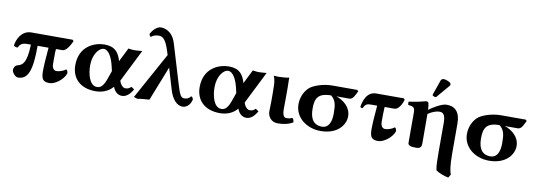

<svg xmlns="http://www.w3.org/2000/svg" viewBox="-67 -1147 5114 1832"><g transform="rotate(10 2490.5 -230.5)"><path d="M561 -436H162C68 -436 27 -346 19 -286C20 -278 47 -268 58 -272C73 -306 94 -321 144 -321H177C173 -131 124 -114 87 -105C61 -98 50 -73 50 -55C50 -26 86 10 108 10C206 10 242 -79 242 -321H348C339 -212 334 -150 334 -92C334 -16 351 10 415 10C462 10 543 -42 567 -110C567 -127 560 -145 549 -146C510 -117 472 -115 459 -115C436 -115 417 -136 417 -178C417 -316 417 -285 420 -321H480C523 -321 555 -388 572 -424Z M869 -444C775 -444 628 -388 628 -202C628 -78 709 10 860 10C925 10 986 -13 1028 -63C1045 -16 1076 10 1117 10C1163 10 1197 -29 1221 -70C1212 -78 1199 -88 1189 -90C1172 -68 1149 -67 1132 -67C1121 -67 1090 -84 1077 -131L1234 -445C1205 -442 1171 -440 1157 -440C1145 -440 1132 -441 1100 -446L1033 -312C1009 -392 973 -444 869 -444ZM982 -206 969 -168C943 -92 923 -32 868 -32C792 -32 768 -146 768 -226C768 -336 828 -402 869 -402C916 -402 954 -335 974 -241Z M1790 -75C1787 -84 1781 -99 1770 -101C1749 -75 1729 -70 1708 -70C1676 -70 1664 -82 1625 -214L1518 -569C1483 -687 1401 -698 1371 -698C1332 -698 1293 -655 1274 -619C1276 -606 1284 -594 1291 -592C1309 -609 1337 -617 1362 -617C1390 -617 1429 -616 1470 -478L1479 -449L1232 0L1267 12C1290 6 1355 2 1382 0L1514 -334L1576 -126C1604 -33 1654 11 1704 11C1733 11 1777 -11 1790 -75Z M2074 -444C1980 -444 1833 -388 1833 -202C1833 -78 1914 10 2065 10C2130 10 2191 -13 2233 -63C2250 -16 2281 10 2322 10C2368 10 2402 -29 2426 -70C2417 -78 2404 -88 2394 -90C2377 -68 2354 -67 2337 -67C2326 -67 2295 -84 2282 -131L2439 -445C2410 -442 2376 -440 2362 -440C2350 -440 2337 -441 2305 -446L2238 -312C2214 -392 2178 -444 2074 -444ZM2187 -206 2174 -168C2148 -92 2128 -32 2073 -32C1997 -32 1973 -146 1973 -226C1973 -336 2033 -402 2074 -402C2121 -402 2159 -335 2179 -241Z M2530 -261C2531 -222 2530 -173 2529 -135C2528 -115 2528 -99 2528 -88C2528 -41 2561 10 2625 10C2677 10 2729 1 2772 -25C2772 -41 2766 -59 2755 -66C2733 -55 2723 -54 2697 -54C2670 -54 2660 -90 2660 -131C2660 -161 2661 -212 2661 -272V-343C2661 -375 2659 -439 2659 -439C2644 -433 2576 -429 2557 -429C2545 -429 2519 -430 2513 -431L2511 -429C2528 -394 2529 -350 2529 -322Z M3259 -341C3296 -341 3312 -390 3330 -424L3319 -436H3078C2987 -436 2890 -401 2855 -366C2813 -324 2790 -265 2790 -204C2790 -78 2904 11 3041 11C3200 11 3277 -85 3277 -172C3277 -261 3203 -318 3133 -341ZM3048 -32C2945 -32 2930 -120 2930 -188C2930 -283 2954 -341 3083 -341C3128 -302 3137 -266 3137 -175C3137 -81 3104 -32 3048 -32Z M3532 -321C3523 -212 3518 -150 3518 -92C3518 -16 3535 10 3599 10C3646 10 3727 -42 3751 -110C3751 -127 3744 -145 3733 -146C3694 -117 3656 -115 3643 -115C3620 -115 3601 -136 3601 -178C3601 -210 3601 -285 3604 -321H3699C3740 -321 3770 -384 3781 -422L3770 -434H3503C3410 -434 3383 -334 3376 -281C3380 -275 3389 -273 3399 -273C3420 -317 3434 -321 3483 -321Z M4019 -43C4019 -43 4018 -229 4018 -321V-326C4054 -352 4097 -368 4131 -368C4174 -368 4186 -329 4186 -267V0C4186 83 4187 147 4196 188C4232 213 4273 228 4319 237L4338 205C4326 173 4316 124 4316 0V-284C4316 -402 4262 -447 4181 -445C4134 -444 4051 -392 4017 -366C4016 -393 4013 -413 4010 -427C4008 -438 4001 -444 3987 -444C3950 -434 3890 -420 3821 -411C3818 -403 3821 -384 3823 -379C3878 -374 3888 -366 3888 -309C3888 -215 3888 -26 3888 -26C3888 1 3910 10 3966 10C4011 10 4019 -10 4019 -43ZM4115 -681C4104 -681 4091 -675 4087 -664L4037 -521C4036 -518 4036 -513 4036 -512C4036 -505 4058 -498 4066 -498C4070 -498 4074 -502 4077 -506L4181 -628C4185 -633 4186 -638 4186 -643C4186 -663 4135 -681 4115 -681Z M4891 -341C4928 -341 4944 -390 4962 -424L4951 -436H4710C4619 -436 4522 -401 4487 -366C4445 -324 4422 -265 4422 -204C4422 -78 4536 11 4673 11C4832 11 4909 -85 4909 -172C4909 -261 4835 -318 4765 -341ZM4680 -32C4577 -32 4562 -120 4562 -188C4562 -283 4586 -341 4715 -341C4760 -302 4769 -266 4769 -175C4769 -81 4736 -32 4680 -32Z"/></g></svg>

Font: Libertinus Sans
Style: Bold
Weight: 700
Designer: Philipp H. Poll, Khaled Hosny
Foundry: Caleb Maclennan
Version: Version 7.050;RELEASE